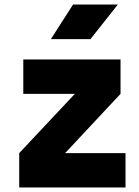

<svg xmlns="http://www.w3.org/2000/svg" viewBox="-20 -829 615 849"><path d="M65 0ZM535 -152V0H65V-152L311 -414H83V-566H513V-414L268 -152ZM303 -809H501L380 -656H205Z"/></svg>

Font: Biryani Black
Style: Regular
Weight: 900
Designer: Dan Reynolds and Mathieu Reguer
Foundry: Dan Reynolds and Mathieu Reguer
Version: Version 1.004; ttfautohint (v1.1) -l 5 -r 5 -G 72 -x 0 -D la